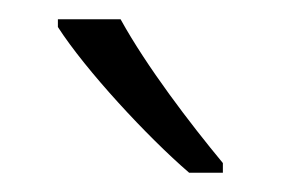

<svg xmlns="http://www.w3.org/2000/svg" viewBox="-20 -785 291 199"><path d="M105 -765H40V-757C69 -712 133 -643 176 -606H211V-616C177 -657 132 -716 105 -765Z"/></svg>

Font: Noto Sans Arabic UI Cn Lt
Style: Regular
Weight: 300
Width: 3
Designer: Monotype Design Team, Nadine Chahine and Nizar Qandah
Foundry: Monotype Imaging Inc.
Version: Version 2.010